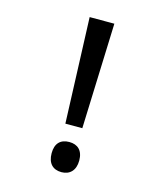

<svg xmlns="http://www.w3.org/2000/svg" viewBox="-109 -795 749 886"><g transform="rotate(15 265.0 -351.5)"><path d="M228 -210H309L327 -714H209ZM268 11C307 11 334 -14 334 -62C334 -110 308 -133 268 -133C226 -133 202 -109 202 -62C202 -14 227 11 268 11Z"/></g></svg>

Font: Noto Sans Mono Condensed Medium
Style: Regular
Weight: 500
Width: 3
Designer: Monotype Design Team
Foundry: Monotype Imaging Inc.
Version: Version 2.014